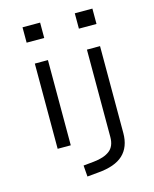

<svg xmlns="http://www.w3.org/2000/svg" viewBox="-131 -795 863 1075"><g transform="rotate(-15 300.5 -257.5)"><path d="M105 -619V-708H207V-619ZM119 0V-494H195V0ZM408 -619V-708H510V-619ZM240 193 235 128 296 122Q356 116 388.5 91Q421 66 421 12V-494H497V10Q497 50 485 81.5Q473 113 449.5 135Q426 157 389.5 170Q353 183 304 187Z"/></g></svg>

Font: Nunito Sans 7pt Expanded Light
Style: Regular
Weight: 300
Width: 7
Designer: Vernon Adams
Foundry: Vernon Adams
Version: Version 3.101;gftools[0.9.27]